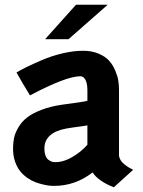

<svg xmlns="http://www.w3.org/2000/svg" viewBox="-20 -776 607 813"><path d="M106.9 -372.1Q90.8 -397.9 76.7 -422.1Q62.5 -446.3 56.2 -458L49.8 -469.2Q70.8 -481.4 94.2 -492.9Q117.7 -504.4 158.7 -522Q199.7 -539.6 245.6 -550.3Q291.5 -561 332 -561Q369.1 -561 397.7 -548.8Q426.3 -536.6 442.1 -518.8Q458 -501 468 -477.3Q478 -453.6 481 -434.3Q483.9 -415 483.9 -396V-119.1Q483.9 -116.7 484.1 -114.3Q484.4 -111.8 487.5 -104.2Q490.7 -96.7 496.3 -90.1Q502 -83.5 514.4 -74.2Q526.9 -64.9 543.9 -57.1L461.9 17.1Q395.5 -9.3 372.1 -45.9Q298.8 11.2 208 11.2Q200.7 11.2 190.7 10.3Q180.7 9.3 163.3 5.4Q146 1.5 129.6 -4.6Q113.3 -10.7 95.7 -22.9Q78.1 -35.2 65.2 -51.3Q52.2 -67.4 43.7 -92Q35.2 -116.7 35.2 -147Q35.2 -171.4 39.6 -192.1Q43.9 -212.9 57.6 -236.3Q71.3 -259.8 93.5 -277.6Q115.7 -295.4 154.5 -310.5Q193.4 -325.7 245.1 -333Q331.5 -344.2 350.1 -349.1V-396Q350.1 -403.3 349.1 -411.6Q348.1 -419.9 345.2 -429.9Q342.3 -439.9 335.7 -446.5Q329.1 -453.1 319.8 -453.1Q260.3 -453.1 106.9 -372.1ZM207 -89.8Q242.2 -86.9 281.7 -108.6Q321.3 -130.4 350.1 -163.1V-245.1Q338.9 -242.7 293 -236.8L261.2 -231.9Q168 -214.4 168 -147Q168 -129.9 172.6 -117.4Q177.2 -105 184.8 -99.6Q192.4 -94.2 197.3 -92.3Q202.1 -90.3 207 -89.8ZM301.8 -755.9H436L270 -609.9H170.9Z"/></svg>

Font: Junction Bold
Style: Bold
Weight: 700
Designer: Caroline Hadilaksono
Foundry: Caroline Hadilaksono
Version: Version 001.001